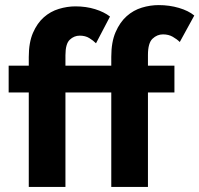

<svg xmlns="http://www.w3.org/2000/svg" viewBox="-20 -734 783 754"><path d="M237 0H93V-371H14V-476H93V-510Q93 -567 109.5 -605Q126 -643 152 -666Q178 -689 211 -699Q244 -709 276 -709Q318 -709 353.5 -698Q389 -687 412 -669L357 -564Q346 -575 330.5 -584.5Q315 -594 293 -594Q271 -594 254 -578Q237 -562 237 -517V-476H417V-511Q417 -569 434 -608Q451 -647 477.5 -670.5Q504 -694 537 -704Q570 -714 603 -714Q645 -714 682.5 -703Q720 -692 743 -673L686 -569Q675 -580 658.5 -589.5Q642 -599 620 -599Q597 -599 579 -582Q561 -565 561 -518V-476H665V-371H561V0H417V-371H237Z"/></svg>

Font: Post Grotesk Bold
Style: Bold
Weight: 700
Version: Version 1.0